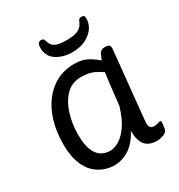

<svg xmlns="http://www.w3.org/2000/svg" viewBox="-171 -828 886 950"><g transform="rotate(-30 272.5 -353.5)"><path d="M307 -583Q256 -583 218 -607.5Q180 -632 180 -681Q180 -713 202 -713Q213 -713 215.5 -708.5Q218 -704 219 -701Q223 -687 230.5 -675Q238 -663 256.5 -656Q275 -649 312 -649Q352 -649 372 -657Q392 -665 400.5 -677Q409 -689 414 -701Q417 -709 421.5 -711Q426 -713 433 -713Q443 -713 446.5 -709Q450 -705 450 -693Q450 -647 409.5 -615Q369 -583 307 -583ZM207 6Q183 6 154 -3.5Q125 -13 99 -36.5Q73 -60 56.5 -102.5Q40 -145 40 -210Q40 -303 70 -375Q100 -447 155.5 -488Q211 -529 285 -529Q332 -529 364 -510Q396 -491 412 -475Q420 -497 428 -511Q436 -525 457 -525H463Q478 -525 483.5 -518Q489 -511 487 -494L448 -107Q443 -64 474 -64Q488 -64 497.5 -67.5Q507 -71 511 -71Q517 -71 517 -63Q517 -62 516.5 -53Q516 -44 513 -27Q509 -8 488 -1Q467 6 453 6Q404 6 383 -22Q362 -50 363 -102Q332 -44 291.5 -19Q251 6 207 6ZM226 -67Q248 -67 275 -82Q302 -97 328.5 -133.5Q355 -170 375 -236L390 -367Q392 -381 393.5 -393Q395 -405 397 -417Q383 -428 354.5 -442Q326 -456 281 -456Q229 -456 195 -421Q161 -386 144 -331Q127 -276 127 -216Q127 -159 140.5 -126.5Q154 -94 176.5 -80.5Q199 -67 226 -67Z"/></g></svg>

Font: Asap
Style: Italic
Weight: 400
Italic angle: -6°
Designer: Pablo Cosgaya
Foundry: Omnibus-Type
Version: Version 3.001; ttfautohint (v1.8.3)